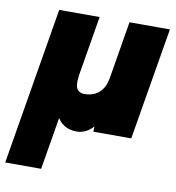

<svg xmlns="http://www.w3.org/2000/svg" viewBox="-113 -571 772 842"><g transform="rotate(10 272.5 -150.0)"><path d="M-34 200 83 -500H263L196 -99H176L126 200ZM250 12Q186 12 157.5 -46Q129 -104 148 -219L219 -239Q215 -211 216.5 -193Q218 -175 226.5 -166.5Q235 -158 250 -156Q293 -155 319 -177Q345 -199 352 -239L399 -229Q380 -111 343 -49.5Q306 12 250 12ZM323 0 328 -92 396 -500H576L492 0Z"/></g></svg>

Font: Figtree Black
Style: Italic
Weight: 900
Italic angle: -9.5°
Foundry: Erik Kennedy
Version: Version 2.001;gftools[0.9.30]